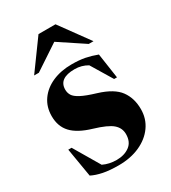

<svg xmlns="http://www.w3.org/2000/svg" viewBox="-183 -824 826 930"><g transform="rotate(-30 230.0 -359.5)"><path d="M249 -525Q291 -525 322.8 -518.8Q354.5 -512.5 387.5 -500L408 -360.5H392L321 -478Q288.5 -497.5 249.5 -497.5Q161 -497.5 161 -434Q161 -416 169.8 -401.5Q178.5 -387 205.2 -372.8Q232 -358.5 287 -342Q368.5 -317 400 -274Q431.5 -231 431.5 -169.5Q431.5 -116 402.2 -74.8Q373 -33.5 321.2 -10.2Q269.5 13 202.5 13Q152.5 13 116.8 5.8Q81 -1.5 55.5 -14.5L28.5 -175H47L132 -31Q166 -14.5 207 -14.5Q250.5 -14.5 279.5 -35.8Q308.5 -57 308.5 -101Q308.5 -135 282 -158.2Q255.5 -181.5 181.5 -203.5Q107.5 -225.5 73.8 -261.8Q40 -298 40 -355.5Q40 -407 67 -445.2Q94 -483.5 141.2 -504.2Q188.5 -525 249 -525ZM65 -569 183.5 -732H278.5L397 -569H370.5L231 -661.5L91.5 -569Z"/></g></svg>

Font: Newsreader Display
Style: Bold
Weight: 700
Designer: Hugues Gentile
Foundry: Production Type
Version: Version 1.001